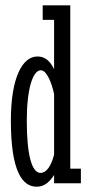

<svg xmlns="http://www.w3.org/2000/svg" viewBox="-20 -691 334 724"><path d="M285 -55H245V-671H141V-616H184V-430C167 -465 147 -478 121 -478C65 -478 21 -400 21 -236C21 -43 65 13 118 13C147 13 165 -3 184 -31V0H285ZM133 -39C99 -39 81 -110 81 -236C81 -357 104 -426 134 -426C157 -426 176 -375 184 -336V-108C173 -65 155 -39 133 -39Z"/></svg>

Font: Stint Ultra Condensed
Style: Regular
Weight: 400
Width: 1
Designer: Astigmatic (AOETI)
Foundry: Astigmatic (AOETI)
Version: Version 1.000